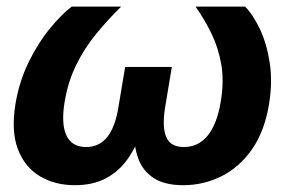

<svg xmlns="http://www.w3.org/2000/svg" viewBox="-20 -542 853 570"><path d="M202.1 7.8Q143.1 7.8 98.4 -18.8Q53.7 -45.4 33.2 -98.9Q12.7 -152.3 25.9 -233.4Q37.1 -300.3 64.9 -357.2Q92.8 -414.1 127.4 -456.5Q162.1 -499 192.9 -522.5H339.8Q300.8 -484.4 266.1 -442.1Q231.4 -399.9 206.8 -350.3Q182.1 -300.8 171.9 -239.7Q161.1 -174.3 177.2 -139.9Q193.4 -105.5 235.4 -105.5Q274.9 -105.5 298.6 -135.5Q322.3 -165.5 331.5 -223.6L351.6 -343.3H490.2L470.2 -223.6Q460.9 -165.5 473.4 -135.5Q485.8 -105.5 525.9 -105.5Q569.3 -105.5 596.9 -139.9Q624.5 -174.3 635.3 -239.7Q645.5 -300.8 637 -350.3Q628.4 -399.9 607.9 -442.1Q587.4 -484.4 560.5 -522.5H707.5Q731 -499 751.2 -456.5Q771.5 -414.1 780.5 -357.2Q789.6 -300.3 778.8 -233.4Q765.6 -152.3 728 -98.6Q690.4 -44.9 637.2 -18.6Q584 7.8 523.9 7.8Q468.3 7.8 435.5 -13.9Q402.8 -35.6 389.6 -73.7Q376.5 -111.8 377.9 -159.7H401.4Q387.2 -111.3 361.3 -73.2Q335.4 -35.2 296.4 -13.7Q257.3 7.8 202.1 7.8Z"/></svg>

Font: Inter 28pt
Style: Bold Italic
Weight: 700
Italic angle: -9.3988°
Designer: Rasmus Andersson
Foundry: rsms
Version: Version 4.001;git-66647c0bb